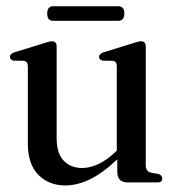

<svg xmlns="http://www.w3.org/2000/svg" viewBox="-20 -570 538 600"><path d="M67 -122V-362.5Q67 -378 54.5 -380L21.5 -380.5Q11 -383.5 11 -392.5Q11 -401.5 25 -406.5L117.5 -435Q134.5 -441 142.5 -441Q157 -441 157 -424.5V-138.5Q157 -91 179 -68Q201 -45 236.5 -45Q260 -45 285.8 -56.5Q311.5 -68 339 -93.5L345 -99.5V-362.5Q345 -378 333.5 -380L300.5 -380.5Q289.5 -383.5 289.5 -392.5Q289.5 -401.5 303.5 -406.5L396 -435Q412.5 -441 421 -441Q435.5 -441 435.5 -424.5V-55Q435.5 -34 451.5 -30.5L476.5 -26Q487 -21.5 487 -12Q487 0 473 0H378.5Q346.5 0 346.5 -33.5V-72Q299.5 -28 260.2 -9.2Q221 9.5 184 9.5Q132.5 9.5 99.8 -23.8Q67 -57 67 -122ZM127.5 -527.5Q127.5 -550.5 146 -550.5H349.5Q368.5 -550.5 368.5 -528Q368.5 -505 349.5 -505H146Q127.5 -505 127.5 -527.5Z"/></svg>

Font: Fraunces 144pt S050
Style: Regular
Weight: 400
Version: Version 1.000; ttfautohint (v1.8.3)